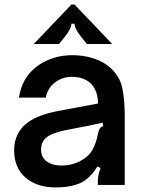

<svg xmlns="http://www.w3.org/2000/svg" viewBox="-20 -811 626 842"><path d="M42 -152Q42 -230 103 -275Q147 -307 233 -324L410 -357Q409 -413 380 -443Q349 -474 296 -474Q253 -474 221 -449.5Q189 -425 181 -383H63Q77 -473 143.5 -521Q210 -569 297 -569Q347 -569 390.5 -555Q434 -541 465 -513Q506 -475 516.5 -424Q527 -373 527 -303V0H409V-19Q409 -42 421 -74L407 -81Q386 -44 353 -20Q307 11 224 11Q142 11 92 -32Q42 -75 42 -152ZM327 -102Q368 -123 385 -153Q395 -171 400 -187Q405 -203 411 -230Q414 -243 419 -249.5Q424 -256 433 -257L430 -273Q349 -255 318 -250L262 -239Q204 -227 180 -205Q160 -185 160 -155Q160 -122 184.5 -103.5Q209 -85 250 -85Q291 -85 327 -102ZM128 -618 293 -791H307L472 -618H361L334 -652Q307 -686 307 -707H293Q293 -686 266 -652L239 -618Z"/></svg>

Font: Open Sauce Sans SemiBold
Style: Regular
Weight: 600
Designer: Alfredo Marco Pradil
Foundry: Creative Sauce Fz LLC
Version: Version 1.477